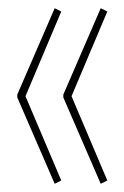

<svg xmlns="http://www.w3.org/2000/svg" viewBox="-20 -504 301 467"><path d="M22 -267V-274L113 -484L129 -476L42 -270L129 -65L113 -57ZM134 -267V-274L225 -484L241 -476L154 -270L241 -65L225 -57Z"/></svg>

Font: Georama Condensed Thin
Style: Regular
Weight: 100
Width: 3
Designer: Jean-Baptiste Levee
Foundry: Production Type
Version: Version 1.000